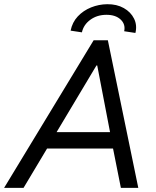

<svg xmlns="http://www.w3.org/2000/svg" viewBox="-59 -916 759 936"><path d="M-39.1 0 397.5 -719.7H466.8L615.2 0H530.3L487.3 -215.8L482.4 -246.1L415 -596.7H411.1L202.1 -247.1L183.6 -213.9L55.7 0ZM133.8 -191.9 149.4 -272H535.2L519.5 -191.9ZM601.1 -755.4 546.4 -763.7Q553.7 -797.4 529.3 -820.6Q504.9 -843.8 460 -843.8Q414.6 -843.8 381.6 -819.8Q348.6 -795.9 340.3 -758.3L285.2 -766.6Q293.5 -807.6 320.3 -836.2Q347.2 -864.7 385 -879.9Q422.9 -895 463.4 -895.5Q510.3 -896 544.4 -876.7Q578.6 -857.4 594.5 -825.2Q610.4 -793 601.1 -755.4Z"/></svg>

Font: Reddit Sans
Style: Italic
Weight: 400
Italic angle: -11.25°
Designer: Stephen Hutchings
Version: Version 1.013